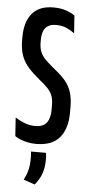

<svg xmlns="http://www.w3.org/2000/svg" viewBox="-58 -682 427 919"><g transform="rotate(5 155.5 -222.0)"><path d="M135 9.5Q113 9.5 93.8 5.5Q74.5 1.5 59 -5Q43.5 -11.5 32.5 -19L26.5 -108Q47 -94.5 71.5 -85Q96 -75.5 122.5 -75.5Q161 -75.5 177.8 -97.2Q194.5 -119 194.5 -158.5V-181Q194.5 -209 187 -228Q179.5 -247 164 -263Q148.5 -279 124.5 -298Q92 -324.5 69.8 -349.5Q47.5 -374.5 36.2 -405.2Q25 -436 25 -478V-495Q25 -567.5 59 -608Q93 -648.5 161 -648.5Q195.5 -648.5 221.2 -639.8Q247 -631 264 -618.5L270 -533.5Q252.5 -547 231 -556.5Q209.5 -566 181.5 -566Q158 -566 143 -557.2Q128 -548.5 121 -531Q114 -513.5 114 -488V-477Q114 -449 122.5 -429.5Q131 -410 148.8 -392.8Q166.5 -375.5 194 -353Q226 -328 245.5 -304.2Q265 -280.5 274.2 -251Q283.5 -221.5 283.5 -178.5V-154Q283.5 -76.5 247.2 -33.5Q211 9.5 135 9.5ZM186 48Q187 54.5 187.5 63Q188 71.5 188 82Q188 117 178.2 146.2Q168.5 175.5 145 203.5L90.5 185Q102.5 163.5 109 138.5Q115.5 113.5 115.5 82.5Q115.5 74 115.2 65.5Q115 57 114 48Z"/></g></svg>

Font: Anek Latin Condensed Medium
Style: Regular
Weight: 500
Width: 3
Designer: Yesha Goshar
Foundry: Ek Type
Version: Version 1.003